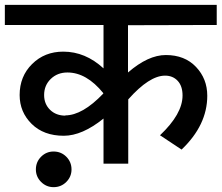

<svg xmlns="http://www.w3.org/2000/svg" viewBox="-40 -674 914 792"><path d="M854 -571 488 -570V-375Q571 -447 644 -447Q722 -447 768.5 -398Q815 -349 815 -279Q815 -158 709 -57L620 -116Q713 -204 713 -280Q713 -319 693 -340.5Q673 -362 641 -362Q576 -362 489 -264V1H387V-185Q299 -114 223 -114Q140 -114 90.5 -163Q41 -212 41 -282Q41 -359 92.5 -410Q144 -461 221 -461Q312 -461 387 -392V-571H-20V-654H854ZM230 -197 229 -198Q300 -198 386 -288V-290Q317 -375 238 -375Q197 -375 169.5 -348.5Q142 -322 142 -282Q142 -245 166.5 -221Q191 -197 230 -197ZM181 -49Q212 -49 233.5 -27.5Q255 -6 255 25Q255 55 233.5 76.5Q212 98 181 98Q151 98 129.5 76.5Q108 55 108 25Q108 -6 129.5 -27.5Q151 -49 181 -49Z"/></svg>

Font: Martel Sans DemiBold
Style: Regular
Weight: 600
Designer: Dan Reynolds and Mathieu Réguer
Foundry: Dan Reynolds and Mathieu Réguer
Version: Version 1.001;PS 001.001;hotconv 1.0.70;makeotf.lib2.5.58329